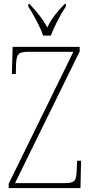

<svg xmlns="http://www.w3.org/2000/svg" viewBox="-20 -951 463 971"><path d="M198 -771H237C254 -816 287 -880 313 -918V-931H307C266 -888 243 -860 219 -812C193 -860 169 -888 129 -931H123V-918C148 -880 183 -816 198 -771ZM24 0H387L390 -138H370L368 -93C366 -39 361 -25 309 -25H56L383 -691V-714H44L40 -577H60L61 -620C63 -675 70 -689 122 -689H351L24 -22Z"/></svg>

Font: Noto Serif Myanmar Condensed Thin
Style: Regular
Weight: 100
Width: 3
Designer: Ben Mitchell and the Monotype Design Team
Foundry: Monotype Imaging Inc.
Version: Version 2.106